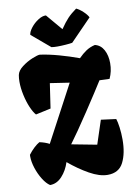

<svg xmlns="http://www.w3.org/2000/svg" viewBox="-105 -1053 800 1130"><g transform="rotate(-10 295.0 -488.0)"><path d="M551.3 -305.2Q557.6 -287.6 562.3 -252.7Q566.9 -217.8 566.9 -180.2Q566.9 -98.1 539.8 -44.2Q512.7 9.8 445.3 9.8Q397 9.8 336.9 -23.9Q276.9 -57.6 218.8 -106.4Q203.6 -58.1 172.4 -24.2Q141.1 9.8 100.6 9.8Q79.1 -3.9 59.1 -35.9Q39.1 -67.9 26.6 -106.2Q14.2 -144.5 14.2 -175.8Q14.2 -182.6 14.6 -186Q29.8 -206.5 48.3 -223.9Q66.9 -241.2 82 -249.5Q116.2 -242.2 140.6 -229L318.8 -563.5L203.1 -581.1L181.2 -433.1L90.8 -413.6Q75.7 -430.2 61 -464.4Q46.4 -498.5 37.4 -540.3Q28.3 -582 28.3 -619.6Q28.3 -642.1 31.7 -659.7Q36.6 -685.1 65.7 -707.3Q94.7 -729.5 128.2 -743.2Q161.6 -756.8 173.8 -756.3Q224.1 -749.5 285.2 -732.7Q346.2 -715.8 403.3 -694.8Q426.3 -718.3 449.7 -733.9Q473.1 -749.5 502.9 -756.3Q537.6 -748 555.4 -714.6Q573.2 -681.2 573.2 -635.7Q573.2 -586.9 553.7 -544.9L493.7 -546.9Q460.4 -493.2 384.8 -378.9Q309.1 -264.6 264.2 -204.6L415 -175.8L461.4 -316.9ZM284.7 -785.6Q262.2 -785.6 249 -788.1L139.2 -880.9Q140.1 -898.4 158.7 -922.4Q177.2 -946.3 202.9 -962.6Q228.5 -979 249.5 -977.5L331.5 -880.9Q357.4 -918.9 378.2 -940.9Q398.9 -962.9 431.6 -986.3Q450.2 -978 471.2 -958.5Q492.2 -939 500.5 -921.9L374 -792Q360.8 -789.6 334.2 -787.6Q307.6 -785.6 284.7 -785.6Z"/></g></svg>

Font: Fruktur
Style: Regular
Weight: 400
Designer: Viktoriya Grabowska
Foundry: Viktoriya Grabowska
Version: Version 1.004; ttfautohint (v1.4.1)